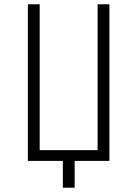

<svg xmlns="http://www.w3.org/2000/svg" viewBox="-20 -750 640 895"><path d="M273 125H328V0H490V-730H435V-50H165V-730H110V0H273Z"/></svg>

Font: JetBrains Mono Thin
Style: Regular
Weight: 100
Monospace: yes
Designer: Philipp Nurullin, Konstantin Bulenkov
Foundry: JetBrains
Version: Version 2.305